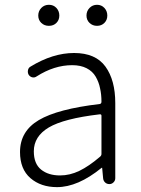

<svg xmlns="http://www.w3.org/2000/svg" viewBox="-20 -768 587 801"><path d="M217.8 12.7Q150.4 12.7 106.9 -24.9Q63.5 -62.5 63.5 -133.8Q63.5 -220.7 142.1 -267.1Q220.7 -313.5 395.5 -334Q403.3 -335 403.3 -343.8Q403.3 -374 397.5 -399.4Q392.6 -424.8 379.4 -447.8Q366.2 -470.7 341.3 -483.4Q316.4 -496.1 281.2 -496.1Q206.1 -496.1 132.8 -449.2Q125 -443.4 115.2 -445.3Q105.5 -447.3 99.6 -456.1Q94.7 -464.8 96.7 -475.1Q98.6 -485.4 107.4 -490.2Q200.2 -546.9 289.1 -546.9Q378.9 -546.9 419.9 -490.2Q460.9 -433.6 460.9 -337.9V-24.4Q460.9 -14.6 453.6 -7.3Q446.3 0 436.5 0Q425.8 0 418.5 -6.8Q411.1 -13.7 410.2 -24.4L406.2 -67.4Q406.2 -68.4 405.3 -68.4Q404.3 -68.4 403.3 -67.4Q304.7 12.7 217.8 12.7ZM230.5 -36.1Q271.5 -36.1 311 -55.2Q350.6 -74.2 397.5 -114.3Q403.3 -119.1 403.3 -126V-285.2Q403.3 -292 395.5 -291Q246.1 -273.4 183.6 -236.3Q121.1 -199.2 121.1 -136.7Q121.1 -85 151.4 -60.5Q181.6 -36.1 230.5 -36.1ZM139.6 -703.1Q139.6 -721.7 152.3 -734.9Q165 -748 184.1 -748Q203.1 -748 215.3 -734.9Q227.5 -721.7 227.5 -703.1Q227.5 -684.6 215.3 -672.4Q203.1 -660.2 184.1 -660.2Q165 -660.2 152.3 -672.4Q139.6 -684.6 139.6 -703.1ZM384.8 -660.2Q366.2 -660.2 353.5 -672.4Q340.8 -684.6 340.8 -703.1Q340.8 -721.7 353.5 -734.9Q366.2 -748 384.8 -748Q403.3 -748 415.5 -734.9Q427.7 -721.7 427.7 -703.1Q427.7 -684.6 415.5 -672.4Q403.3 -660.2 384.8 -660.2Z"/></svg>

Font: irohamaru Light
Style: Regular
Weight: 200
Designer: [Source Han Sans]
Ryoko NISHIZUKA  (kana & ideographs); Paul D. Hunt (Latin, Greek & Cyrillic); Wenlong ZHANG  (bopomofo
Version: Version 1.01